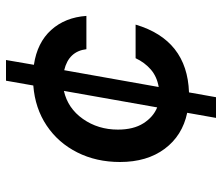

<svg xmlns="http://www.w3.org/2000/svg" viewBox="-70 -670 740 640"><g transform="rotate(-90 300.0 -350.0)"><path d="M227 0 244 -96Q168 -112 124 -171Q80 -230 80 -320Q80 -399 112 -462.5Q144 -526 201.5 -564.5Q259 -603 335 -609L351 -700H420L404 -607Q478 -596 520 -549.5Q562 -503 567 -432H456Q449 -491 386 -506L330 -191Q365 -197 388.5 -217.5Q412 -238 426 -268H538Q487 -96 312 -90L296 0ZM188 -327Q188 -275 209 -242Q230 -209 262 -196L317 -507Q259 -494 223.5 -443.5Q188 -393 188 -327Z"/></g></svg>

Font: DM Mono Medium
Style: Italic
Weight: 500
Italic angle: -10°
Designer: Colophon Foundry
Foundry: Colophon Foundry
Version: Version 1.000; ttfautohint (v1.8.2.53-6de2)